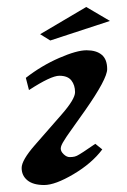

<svg xmlns="http://www.w3.org/2000/svg" viewBox="-20 -530 364 550"><path d="M253 -118 273 -102Q243 -62 190.5 -31Q138 0 106.5 0Q75 0 58.5 -13.5Q42 -27 42 -49Q42 -71 80 -114.5Q118 -158 156.5 -202Q195 -246 195 -266Q195 -286 184.5 -299.5Q174 -313 150 -313Q126 -313 63 -272L54 -307Q99 -342 149.5 -364Q200 -386 228 -386Q256 -386 271.5 -373Q287 -360 287 -332Q287 -304 224 -214Q211 -196 197 -176Q183 -156 176.5 -147Q170 -138 164 -128Q154 -113 154 -104.5Q154 -96 162.5 -88Q171 -80 179.5 -80Q188 -80 194 -81.5Q200 -83 207 -87.5Q214 -92 219 -95ZM295 -470 124 -414 95 -432 227 -510Z"/></svg>

Font: Marck Script
Style: Regular
Weight: 400
Designer: Denis Masharov, Marck Fogel
Foundry: Denis Masharov
Version: Version 1.002